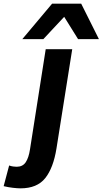

<svg xmlns="http://www.w3.org/2000/svg" viewBox="-122 -810 561 1050"><path d="M273 -541 187 1Q170 108 125.5 164Q81 220 -10 220Q-26 220 -52 217Q-78 214 -102 208L-72 95Q-61 99 -50 100.5Q-39 102 -31 102Q2 102 18.5 77.5Q35 53 42 7L128 -541ZM0 -596 163 -790H322L419 -596H305L229 -718L115 -596Z"/></svg>

Font: Georama Extended SemiBold
Style: Italic
Weight: 600
Width: 7
Italic angle: -9°
Designer: Jean-Baptiste Levee
Foundry: Production Type
Version: Version 1.000